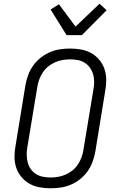

<svg xmlns="http://www.w3.org/2000/svg" viewBox="-20 -1004 640 1032"><path d="M252 8Q221 8 191.5 2.5Q162 -3 137.5 -17Q113 -31 94.5 -53.5Q76 -76 67 -103.5Q58 -131 58 -161.5Q58 -192 64 -223L117 -548Q122 -575 132 -602Q142 -629 159 -652.5Q176 -676 199 -694Q222 -712 248.5 -723.5Q275 -735 302.5 -739Q330 -743 357 -743Q388 -743 417.5 -737.5Q447 -732 471.5 -718Q496 -704 514.5 -681.5Q533 -659 542 -631.5Q551 -604 551 -573.5Q551 -543 545 -512L492 -187Q487 -160 477 -133Q467 -106 450 -82.5Q433 -59 410.5 -41Q388 -23 361 -11.5Q334 0 306.5 4Q279 8 252 8ZM252 -50Q272 -50 292.5 -53.5Q313 -57 332.5 -65.5Q352 -74 369 -87.5Q386 -101 398 -119Q410 -137 417.5 -156.5Q425 -176 428 -196L482 -522Q486 -543 486 -564Q486 -585 480.5 -604.5Q475 -624 463.5 -640Q452 -656 435.5 -666.5Q419 -677 398.5 -681Q378 -685 357 -685Q337 -685 316.5 -681.5Q296 -678 276.5 -669.5Q257 -661 240 -647.5Q223 -634 211 -616Q199 -598 191.5 -578.5Q184 -559 181 -539L127 -213Q123 -192 123.5 -171Q124 -150 129 -130.5Q134 -111 145.5 -95Q157 -79 173.5 -68.5Q190 -58 210.5 -54Q231 -50 252 -50ZM338 -815 252 -953 297 -981 386 -861 515 -984 553 -949 420 -815Z"/></svg>

Font: Iosevka Light Extended
Style: Italic
Weight: 300
Width: 7
Italic angle: -9°
Monospace: yes
Designer: Belleve Invis
Foundry: Belleve Invis
Version: Version 32.5.0; ttfautohint (v1.8.4)